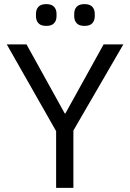

<svg xmlns="http://www.w3.org/2000/svg" viewBox="-20 -914 633 934"><path d="M253 0V-276L13 -698H109L295 -362H298L484 -698H580L337 -279V0ZM205 -788Q179 -788 167 -801Q155 -814 155 -835V-847Q155 -868 167 -881Q179 -894 205 -894Q231 -894 243 -881Q255 -868 255 -847V-835Q255 -814 243 -801Q231 -788 205 -788ZM391 -788Q365 -788 353 -801Q341 -814 341 -835V-847Q341 -868 353 -881Q365 -894 391 -894Q417 -894 429 -881Q441 -868 441 -847V-835Q441 -814 429 -801Q417 -788 391 -788Z"/></svg>

Font: IBM Plex Sans
Style: Regular
Weight: 400
Designer: Mike Abbink, Paul van der Laan, Pieter van Rosmalen
Foundry: Bold Monday
Version: Version 3.005